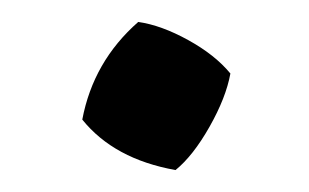

<svg xmlns="http://www.w3.org/2000/svg" viewBox="-20 -144 282 175"><path d="M190 -77Q186 -55 171 -28.5Q156 -2 140 11Q84 1 55 -35Q65 -88 106 -124Q127 -121 151.5 -107.5Q176 -94 190 -77Z"/></svg>

Font: Darwin Serif Regular ALPHA
Style: Regular
Weight: 400
Designer: Emily de Oliveira Santos
Version: Version 0.1